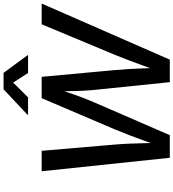

<svg xmlns="http://www.w3.org/2000/svg" viewBox="33 -1017 984 1090"><g transform="rotate(-90 525.0 -472.0)"><path d="M174.3 0 97.7 -727.5H213.9L249.5 -309.6Q252.9 -271 254.4 -230Q255.9 -189 257.1 -147.2Q258.3 -105.5 258.8 -63.5H242.2Q256.8 -105.5 272 -147.2Q287.1 -189 302.7 -230Q318.4 -271 334.5 -309.6L512.7 -727.5H633.8L672.4 -309.6Q675.8 -271 678.2 -230Q680.7 -189 682.1 -147.2Q683.6 -105.5 684.6 -63.5H666.5Q681.2 -105.5 696 -147.2Q710.9 -189 726.6 -230Q742.2 -271 757.8 -309.6L932.1 -727.5H1049.8L731.4 0H603.5L559.1 -433.6Q554.2 -483.9 553 -541.3Q551.8 -598.6 551.3 -668.5H576.2Q553.2 -601.1 533.4 -543.9Q513.7 -486.8 490.7 -433.6L302.7 0ZM517.1 -804.7H418L418.9 -808.1L563 -943.8H656.2L756.3 -808.1L755.4 -804.7H655.8L601.1 -889.2Z"/></g></svg>

Font: Inter 17pt Medium
Style: Italic
Weight: 500
Italic angle: -9.3988°
Version: Version 4.001;git-66647c0bb